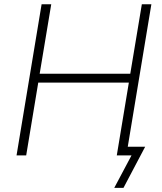

<svg xmlns="http://www.w3.org/2000/svg" viewBox="-20 -748 778 924"><path d="M59.6 0 180.2 -727.5H226.6L170.9 -393.1H606.9L662.6 -727.5H708.5L587.9 0H542L600.1 -350.6H164.1L106 0ZM529.8 156.2 612.8 0H561L568.4 -42H678.7L574.2 156.2Z"/></svg>

Font: Inter ExtraLight
Style: Italic
Weight: 250
Italic angle: -9.3988°
Designer: Rasmus Andersson
Foundry: rsms
Version: Version 4.001;git-66647c0bb